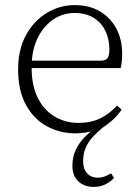

<svg xmlns="http://www.w3.org/2000/svg" viewBox="-20 -510 548 753"><path d="M346 223Q311 223 287.5 201.5Q264 180 264 140Q264 105 277 78Q290 51 310 30Q330 9 351 -5V1Q334 7 314.5 10Q295 13 276 13Q215 13 163.5 -15Q112 -43 81.5 -99Q51 -155 51 -238Q51 -315 81.5 -371.5Q112 -428 163 -459Q214 -490 273 -490Q331 -490 372.5 -465Q414 -440 436.5 -397.5Q459 -355 459 -300Q459 -283 457.5 -268Q456 -253 453 -243H79V-272H378Q397 -273 403 -284Q409 -295 409 -315Q409 -356 393.5 -388.5Q378 -421 347.5 -440Q317 -459 272 -459Q226 -459 188 -433Q150 -407 127 -359.5Q104 -312 104 -246Q104 -173 129 -124.5Q154 -76 196 -52Q238 -28 287 -28Q337 -28 373.5 -46Q410 -64 439 -96L457 -80Q442 -58 423.5 -41Q405 -24 381 -8Q360 9 342.5 28.5Q325 48 315.5 71Q306 94 306 121Q306 153 322 170Q338 187 363 187Q377 187 389.5 182.5Q402 178 416 170L427 188Q412 204 392.5 213.5Q373 223 346 223Z"/></svg>

Font: Source Serif 4 18pt Light
Style: Regular
Weight: 300
Designer: Frank Grießhammer
Foundry: Adobe Systems Incorporated
Version: Version 4.004;hotconv 1.0.116;makeotfexe 2.5.65601